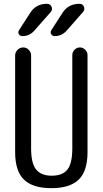

<svg xmlns="http://www.w3.org/2000/svg" viewBox="-20 -980 540 1010"><path d="M59.6 -179.7V-688.5Q59.6 -705.1 72.3 -717.8Q85 -730.5 102.1 -730.5Q119.1 -730.5 131.3 -717.8Q143.6 -705.1 143.6 -688.5V-200.2Q143.6 -121.1 169.9 -88.4Q196.3 -55.7 252 -55.7Q308.6 -55.7 334.5 -87.9Q360.4 -120.1 360.4 -200.2V-690.4Q360.4 -706.1 372.1 -718.3Q383.8 -730.5 399.9 -730.5Q416 -730.5 428.2 -718.3Q440.4 -706.1 440.4 -690.4V-179.7Q440.4 -80.1 394 -35.2Q347.7 9.8 250 9.8Q152.3 9.8 106 -35.2Q59.6 -80.1 59.6 -179.7ZM267.6 -790Q255.9 -790 249.5 -799.8Q243.2 -809.6 250 -821.3L308.6 -912.1Q338.9 -960 397.5 -960H398.4Q415 -960 421.4 -944.8Q427.7 -929.7 417 -917L330.1 -818.4Q304.7 -790 267.6 -790ZM227.5 -960Q244.1 -960 251 -944.8Q257.8 -929.7 247.1 -917L160.2 -818.4Q134.8 -790 97.7 -790Q85.9 -790 79.6 -799.8Q73.2 -809.6 80.1 -821.3L138.7 -912.1Q168.9 -960 226.6 -960Z"/></svg>

Font: Rounded Mgen+ 1mn regular
Style: Regular
Weight: 400
Designer: [Source Han Sans]
Ryoko NISHIZUKA  (kana & ideographs); Paul D. Hunt (Latin, Greek & Cyrillic); Wenlong ZHANG  (bopomofo
Version: Version 1.059.20150602